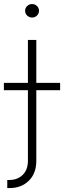

<svg xmlns="http://www.w3.org/2000/svg" viewBox="-49 -748 325 972"><path d="M92.3 -545.9H134.8V65.9Q134.8 129.9 96.9 167Q59.1 204.1 -0.5 204.1H-12.2V163.1H-1Q39.1 163.1 65.7 137.5Q92.3 111.8 92.3 65.9ZM-29.3 -291.5V-328.6H255.4V-291.5ZM113.3 -659.2Q99.1 -659.2 88.6 -669.2Q78.1 -679.2 78.1 -693.4Q78.1 -707.5 88.6 -717.5Q99.1 -727.5 113.3 -727.5Q127.9 -727.5 138.2 -717.5Q148.4 -707.5 148.4 -693.4Q148.4 -679.2 138.2 -669.2Q127.9 -659.2 113.3 -659.2Z"/></svg>

Font: Inter Extra Light
Style: Regular
Weight: 200
Designer: Rasmus Andersson
Foundry: rsms
Version: Version 4.000;git-3c8e0fc